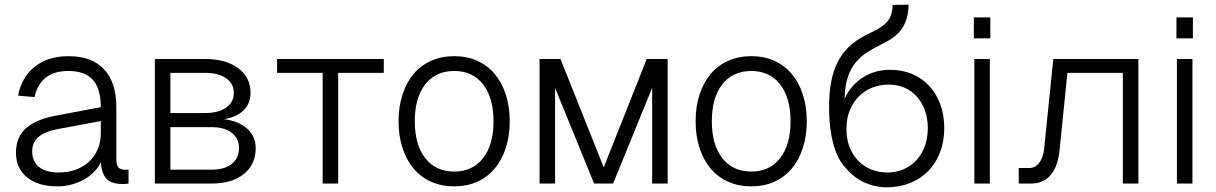

<svg xmlns="http://www.w3.org/2000/svg" viewBox="-20 -781 5175 817"><path d="M224 12Q143 12 95.5 -26Q48 -64 48 -131Q48 -197 89.5 -234.5Q131 -272 213 -288L409 -325Q409 -404 375 -441.5Q341 -479 272 -479Q210 -479 174.5 -450.5Q139 -422 127 -368L57 -374Q71 -451 127 -496.5Q183 -542 272 -542Q371 -542 423 -486Q475 -430 475 -326V-105Q475 -79 483.5 -69Q492 -59 511 -59H527V0Q522 1 515 1.5Q508 2 500 2Q457 2 435 -18.5Q413 -39 409 -91Q399 -69 380.5 -50Q362 -31 338 -17.5Q314 -4 285 4Q256 12 224 12ZM230 -47Q271 -47 304 -59.5Q337 -72 360.5 -94.5Q384 -117 396.5 -147.5Q409 -178 409 -213V-266L227 -232Q170 -221 143.5 -198Q117 -175 117 -137Q117 -93 146.5 -70Q176 -47 230 -47Z M639 0V-530H852Q941 -530 993.5 -491Q1046 -452 1046 -386Q1046 -340 1016 -311Q986 -282 933 -274Q996 -266 1032 -233.5Q1068 -201 1068 -150Q1068 -81 1017.5 -40.5Q967 0 881 0ZM705 -59H881Q935 -59 966 -83.5Q997 -108 997 -150Q997 -192 966 -216Q935 -240 881 -240H705ZM705 -300H852Q909 -300 942 -323Q975 -346 975 -386Q975 -425 942 -448Q909 -471 852 -471H705Z M1353 0V-471H1159V-530H1613V-471H1419V0Z M1913 12Q1859 12 1815 -7.5Q1771 -27 1740.5 -63Q1710 -99 1693 -150.5Q1676 -202 1676 -265Q1676 -328 1693 -379.5Q1710 -431 1740.5 -467Q1771 -503 1815 -522.5Q1859 -542 1913 -542Q1967 -542 2010.5 -522.5Q2054 -503 2084.5 -467Q2115 -431 2132 -379.5Q2149 -328 2149 -265Q2149 -202 2132 -150.5Q2115 -99 2084.5 -63Q2054 -27 2010.5 -7.5Q1967 12 1913 12ZM1913 -51Q1991 -51 2035.5 -108Q2080 -165 2080 -265Q2080 -365 2035.5 -422Q1991 -479 1913 -479Q1834 -479 1789.5 -422Q1745 -365 1745 -265Q1745 -165 1789.5 -108Q1834 -51 1913 -51Z M2276 0V-530H2365L2549 -69L2732 -530H2821V0H2755V-407L2589 0H2508L2342 -407V0Z M3177 12Q3123 12 3079 -7.5Q3035 -27 3004.5 -63Q2974 -99 2957 -150.5Q2940 -202 2940 -265Q2940 -328 2957 -379.5Q2974 -431 3004.5 -467Q3035 -503 3079 -522.5Q3123 -542 3177 -542Q3231 -542 3274.5 -522.5Q3318 -503 3348.5 -467Q3379 -431 3396 -379.5Q3413 -328 3413 -265Q3413 -202 3396 -150.5Q3379 -99 3348.5 -63Q3318 -27 3274.5 -7.5Q3231 12 3177 12ZM3177 -51Q3255 -51 3299.5 -108Q3344 -165 3344 -265Q3344 -365 3299.5 -422Q3255 -479 3177 -479Q3098 -479 3053.5 -422Q3009 -365 3009 -265Q3009 -165 3053.5 -108Q3098 -51 3177 -51Z M3753 16Q3705 16 3659.5 -4Q3614 -24 3577 -68Q3543 -105 3526 -168.5Q3509 -232 3508 -313Q3507 -382 3517 -434Q3527 -486 3549 -525.5Q3571 -565 3605.5 -593.5Q3640 -622 3688 -643Q3715 -656 3732.5 -668.5Q3750 -681 3760 -695Q3770 -709 3774 -725Q3778 -741 3778 -760L3846 -761Q3846 -708 3823 -667Q3800 -626 3736 -595Q3701 -578 3671.5 -559.5Q3642 -541 3620.5 -514.5Q3599 -488 3587 -451Q3575 -414 3574 -361Q3600 -418 3651 -451Q3702 -484 3768 -484Q3819 -484 3861.5 -466Q3904 -448 3934.5 -415Q3965 -382 3981.5 -336.5Q3998 -291 3998 -236Q3998 -179 3980 -132.5Q3962 -86 3929.5 -53Q3897 -20 3852 -2Q3807 16 3753 16ZM3756 -47Q3794 -47 3825.5 -61Q3857 -75 3880 -100Q3903 -125 3915.5 -159.5Q3928 -194 3928 -236Q3928 -277 3916 -310.5Q3904 -344 3882 -369Q3860 -394 3829.5 -407.5Q3799 -421 3762 -421Q3723 -421 3690 -407.5Q3657 -394 3633 -369Q3609 -344 3595.5 -310.5Q3582 -277 3582 -236Q3581 -194 3593.5 -159.5Q3606 -125 3629 -100Q3652 -75 3684.5 -61Q3717 -47 3756 -47Z M4126 0V-530H4192V0ZM4124 -618V-707H4194V-618Z M4315 0V-66H4359Q4385 -66 4402 -88Q4419 -110 4423 -148L4462 -530H4824V0H4758V-471H4522L4489 -145Q4482 -74 4451.5 -37Q4421 0 4367 0Z M4988 0V-530H5054V0ZM4986 -618V-707H5056V-618Z"/></svg>

Font: Geist Light
Style: Regular
Weight: 400
Designer: Basement.studio, Andrés Briganti, Mateo Zaragoza
Foundry: Basement.studio, Vercel, Andrés Briganti, Guido Ferreyra, Mateo Zaragoza
Version: Version 1.401